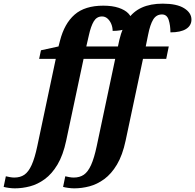

<svg xmlns="http://www.w3.org/2000/svg" viewBox="-159 -790 1067 1050"><path d="M-78 240Q-93 240 -111 237.5Q-129 235 -139 232L-127 174Q-119 176 -105.5 178.5Q-92 181 -81 181Q-48 181 -25.5 165.5Q-3 150 14 112.5Q31 75 45 9L146 -468H55L65 -515L161 -536L169 -567Q193 -661 249 -710Q305 -759 406 -759Q455 -759 489.5 -747.5Q524 -736 542.5 -717Q561 -698 561 -676Q561 -646 532 -633.5Q503 -621 457 -621Q457 -641 449.5 -659Q442 -677 429 -688.5Q416 -700 399 -700Q370 -700 354 -673.5Q338 -647 327 -597L313 -536H487L472 -468H298L203 -21Q186 59 155.5 110Q125 161 86 189.5Q47 218 5 229Q-37 240 -78 240ZM247 240Q232 240 214 237.5Q196 235 186 232L198 174Q206 176 219.5 178.5Q233 181 244 181Q277 181 299.5 165.5Q322 150 339 112.5Q356 75 370 9L471 -468H380L390 -515L486 -536L494 -573Q510 -639 539.5 -683Q569 -727 616.5 -748.5Q664 -770 731 -770Q808 -770 848 -745Q888 -720 888 -683Q888 -650 858.5 -631.5Q829 -613 773 -613Q773 -651 763.5 -681Q754 -711 727 -711Q696 -711 679 -683.5Q662 -656 651 -600L638 -536H764L750 -468H623L528 -21Q511 59 480.5 110Q450 161 411 189.5Q372 218 330 229Q288 240 247 240Z"/></svg>

Font: Noto Serif
Style: Italic
Weight: 400
Italic angle: -12°
Designer: Monotype Design Team
Foundry: Monotype Imaging Inc.
Version: Version 2.013